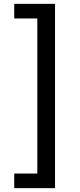

<svg xmlns="http://www.w3.org/2000/svg" viewBox="-20 -796 416 998"><path d="M266 182V-776H174V182ZM222 182V106H54V182ZM222 -700V-776H54V-700Z"/></svg>

Font: SVN-Sora Variable
Style: Regular
Weight: 400
Designer: Jonathan Barnbrook, Julián Moncada
Foundry: Barnbrook Fonts
Version: Version 2.000 - Viet hoa boi STYLEno.1 Fonts